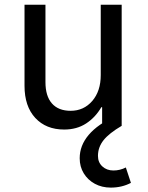

<svg xmlns="http://www.w3.org/2000/svg" viewBox="-20 -544 640 830"><path d="M459 267Q420.5 267 390 250.5Q359.5 234 342 205.2Q324.5 176.5 324.5 140Q324.5 85 363.5 39Q402.5 -7 481.5 -43.5L506 0Q451.5 32 427.5 62.2Q403.5 92.5 403.5 130Q403.5 158 422.5 175.5Q441.5 193 470.5 193Q498.5 193 524 180L546 246.5Q507 267 459 267ZM257.5 16Q179 16 132.5 -34.2Q86 -84.5 86 -173V-523.5H176.5V-189Q176.5 -128.5 204.5 -96.8Q232.5 -65 285.5 -65Q342 -65 378.8 -107.5Q415.5 -150 415.5 -219.5V-523.5H506V0H421.5V-80.5H418Q392.5 -36.5 352.2 -10.2Q312 16 257.5 16Z"/></svg>

Font: Google Sans Code
Style: Regular
Weight: 400
Monospace: yes
Designer: Google Sans Code Authors
Foundry: Google LLC
Version: Version 6.000